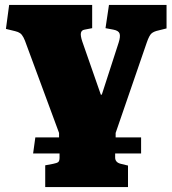

<svg xmlns="http://www.w3.org/2000/svg" viewBox="-20 -538 697 777"><path d="M163 219V131L195 125Q211 122 216 117.5Q221 113 221 100V83H114L123 18H219V0L87 -357Q81 -375 75 -386.5Q69 -398 61.5 -403.5Q54 -409 41 -412L4 -421L17 -518H353V-424L322 -418Q310 -416 307.5 -405Q305 -394 313 -370L388 -155H392L460 -365Q468 -390 464 -402Q460 -414 439 -418L407 -424L421 -518H654V-423L622 -415Q603 -411 593.5 -403Q584 -395 574 -366L448 0V18H551V83H446V100Q446 109 451.5 115.5Q457 122 469 125L498 132V219Z"/></svg>

Font: Literata 18pt Black
Style: Regular
Weight: 900
Designer: Latin by Veronika Burian and Jose Scaglione. Greek by Irene Vlachou. Cyrillic by Vera Evstafieva.
Foundry: TypeTogether
Version: Version 3.103;gftools[0.9.29]